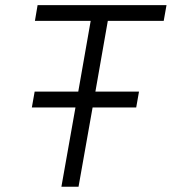

<svg xmlns="http://www.w3.org/2000/svg" viewBox="-20 -713 656 733"><path d="M101.6 -302.7 112.3 -363.3H278.8L326.2 -633.3H113.3L123.5 -693.4H615.7L605 -633.3H391.6L344.2 -363.3H510.7L500 -302.7H333.5L279.8 0H214.4L268.1 -302.7Z"/></svg>

Font: Cascadia Code PL Light
Style: Italic
Weight: 300
Italic angle: -10°
Monospace: yes
Designer: Aaron Bell
Foundry: Saja Typeworks
Version: Version 2404.023; ttfautohint (v1.8.4)